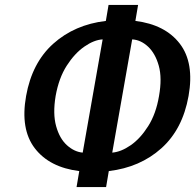

<svg xmlns="http://www.w3.org/2000/svg" viewBox="-20 -740 793 780"><path d="M291 20 302 -45Q181 -60 121.5 -137.5Q62 -215 86 -350Q110 -485 196.5 -562.5Q283 -640 410 -655L421 -720H541L530 -655Q651 -640 710.5 -562.5Q770 -485 746 -350Q722 -215 635.5 -137.5Q549 -60 422 -45L411 20ZM316 -120 397 -580Q362 -578 322.5 -550.5Q283 -523 251 -473Q219 -423 206 -350Q194 -278 208 -227.5Q222 -177 252 -150Q282 -123 316 -120ZM436 -120Q472 -123 511 -150Q550 -177 582 -227.5Q614 -278 626 -350Q639 -423 625 -473Q611 -523 581.5 -550.5Q552 -578 517 -580Z"/></svg>

Font: Cuprum
Style: Bold Italic
Weight: 700
Italic angle: -10°
Designer: Jovanny Lemonad
Foundry: Jovanny Lemonad
Version: Version 3.000